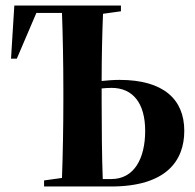

<svg xmlns="http://www.w3.org/2000/svg" viewBox="-20 -677 709 697"><path d="M349 -310V-354V-356C361 -357 373 -358 385 -358C462 -358 507 -303 507 -202C507 -103 468 -27 384 -27H353C350 -106 349 -217 349 -310ZM20 -464H41L112 -630H205C208 -552 210 -444 210 -354V-310C210 -219 208 -110 205 -31L140 -22V0H383C583 0 649 -93 649 -202C649 -316 574 -387 414 -387C391 -387 369 -385 349 -383C349 -465 351 -557 354 -627L419 -636V-657H32Z"/></svg>

Font: Source Serif 4 Display
Style: Bold
Weight: 700
Designer: Frank Grießhammer
Foundry: Adobe Systems Incorporated
Version: Version 4.004;hotconv 1.0.117;makeotfexe 2.5.65602